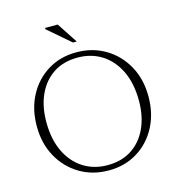

<svg xmlns="http://www.w3.org/2000/svg" viewBox="-124 -965 997 1081"><g transform="rotate(-15 374.5 -424.0)"><path d="M371 -680Q465.5 -680 540 -635.5Q614.5 -591 657.2 -513.2Q700 -435.5 700 -335.5Q700 -235 658.5 -157Q617 -79 544.2 -34.5Q471.5 10 378 10Q283.5 10 209 -34.5Q134.5 -79 91.8 -156.8Q49 -234.5 49 -334.5Q49 -435 90.5 -513Q132 -591 204.8 -635.5Q277.5 -680 371 -680ZM378.5 -20.5Q461.5 -20.5 520.2 -59.2Q579 -98 610.5 -166.8Q642 -235.5 642 -326Q642 -427 607 -499.5Q572 -572 510.8 -610.8Q449.5 -649.5 370.5 -649.5Q287.5 -649.5 228.8 -610.8Q170 -572 138.5 -503.2Q107 -434.5 107 -344Q107 -243 142 -170.5Q177 -98 238.2 -59.2Q299.5 -20.5 378.5 -20.5ZM390 -738H368L237.5 -850.5V-858H311Z"/></g></svg>

Font: Newsreader Text Light
Style: Regular
Weight: 300
Designer: Hugues Gentile
Foundry: Production Type
Version: Version 1.002